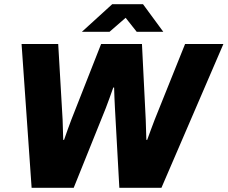

<svg xmlns="http://www.w3.org/2000/svg" viewBox="-20 -897 1087 917"><path d="M371 -745H503L580 -812L633 -745H760L663 -877H516ZM131 0H332L485 -380C496 -408 510 -448 521 -479H525C526 -450 527 -411 529 -380L550 0H751L1047 -687H864L719 -326C708 -298 694 -259 683 -229H679C678 -260 677 -299 676 -326L658 -687H463L321 -326C311 -300 297 -261 286 -229H282C281 -260 280 -299 279 -326L258 -687H83Z"/></svg>

Font: Archivo ExtraBold
Style: Italic
Weight: 800
Italic angle: -10°
Designer: Hector Gatti
Foundry: Omnibus-Type
Version: Version 2.001